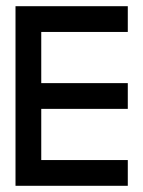

<svg xmlns="http://www.w3.org/2000/svg" viewBox="-20 -599 462 619"><path d="M30 0H392V-83H113V-248H392V-331H113V-496H392V-579H30Z"/></svg>

Font: Kunika
Style: Regular
Weight: 400
Designer: Leo Kuroshita
Foundry: kurogedelic
Version: Version 1.000;PS 001.000;hotconv 1.0.88;makeotf.lib2.5.64775